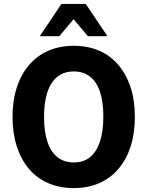

<svg xmlns="http://www.w3.org/2000/svg" viewBox="-20 -950 753 981"><path d="M357 11Q285 11 227 -14Q169 -39 128.5 -86.5Q88 -134 66 -201.5Q44 -269 44 -352Q44 -436 66 -503.5Q88 -571 129 -618.5Q170 -666 227.5 -691Q285 -716 357 -716Q429 -716 486.5 -691Q544 -666 584.5 -618.5Q625 -571 647 -504.5Q669 -438 669 -353Q669 -269 647.5 -202Q626 -135 585 -87Q544 -39 486.5 -14Q429 11 357 11ZM357 -120Q407 -120 440 -147Q473 -174 490.5 -226Q508 -278 508 -353Q508 -429 491 -480.5Q474 -532 440 -558.5Q406 -585 357 -585Q308 -585 274 -558.5Q240 -532 222.5 -480Q205 -428 205 -352Q205 -277 222.5 -225Q240 -173 274 -146.5Q308 -120 357 -120ZM183 -765 294 -930H418L529 -765H429L356 -852L283 -765Z"/></svg>

Font: Nunito Sans 12pt ExtraLight
Style: Weight 830 Width 84 Optical size 12.0 YTLC 445
Weight: 830
Width: 4
Designer: Vernon Adams
Foundry: Vernon Adams
Version: Version 3.101;gftools[0.9.27]